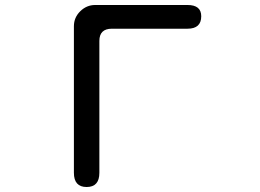

<svg xmlns="http://www.w3.org/2000/svg" viewBox="-20 -728 1040 769"><path d="M361 -708H731Q786 -708 786 -663Q786 -613 731 -613H428Q378 -613 378 -564V-36Q378 21 327 21Q276 21 276 -36V-623Q276 -658 301.5 -683Q327 -708 361 -708Z"/></svg>

Font: 寒蝉全圆体
Style: Regular
Weight: 400
Designer: Warren2060
      Designed by Motoya company      

      [Varela Round]
      Joe Prince(Latin component); Avraham Cornf
Foundry: ChillType
Version: Version 3.200